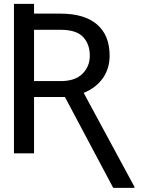

<svg xmlns="http://www.w3.org/2000/svg" viewBox="-20 -781 756 978"><path d="M556.8 176.1 310.7 -286.9H153.4V0H51.1V-761.4H153.4V-711.6H288.4Q409.8 -711.6 474.1 -656.6Q538.4 -601.6 538.4 -497.2Q538.4 -431.8 503.7 -382.6Q469.1 -333.5 406.2 -307.9L664.8 170.5V176.1ZM153.4 -629.3V-367.9H288.4Q362.9 -367.9 400.2 -405.4Q437.5 -442.8 437.5 -497.2Q437.5 -556.8 402.9 -593Q368.3 -629.3 288.4 -629.3Z"/></svg>

Font: Inter UI
Style: Regular
Weight: 400
Designer: Rasmus Andersson
Foundry: rsms
Version: Version 2.2